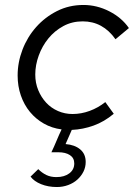

<svg xmlns="http://www.w3.org/2000/svg" viewBox="-20 -514 539 773"><path d="M272 -55Q307 -55 341 -67.5Q375 -80 404 -103Q412 -91 421 -79.5Q430 -68 438 -56Q400 -24 357 -8.5Q314 7 269 9Q263 23 256.5 37.5Q250 52 244 66Q281 69 303 87.5Q325 106 325 138Q325 159 316 177Q307 195 291.5 209Q276 223 254.5 231Q233 239 209 239Q174 239 145.5 227.5Q117 216 103 197Q111 189 118.5 182Q126 175 134 167Q149 182 166.5 190.5Q184 199 207 199Q239 199 259 184Q279 169 279 144Q279 122 261.5 110.5Q244 99 215 99H187Q198 76 207.5 53Q217 30 228 7Q189 2 156.5 -16.5Q124 -35 100.5 -63.5Q77 -92 64 -129.5Q51 -167 51 -210Q51 -263 70.5 -314Q90 -365 125.5 -405Q161 -445 209.5 -469.5Q258 -494 316 -494Q370 -494 420 -468.5Q470 -443 499 -401L445 -356Q394 -428 313 -428Q270 -428 235 -409Q200 -390 175 -359.5Q150 -329 136 -290.5Q122 -252 122 -214Q122 -180 134 -151Q146 -122 166 -100.5Q186 -79 213.5 -67Q241 -55 272 -55Z"/></svg>

Font: Rosa Sans Light
Style: Italic
Weight: 300
Italic angle: -12°
Designer: Pentagram / MCKL
Foundry: Pentagram / MCKL
Version: Version 1.005;September 16, 2019;FontCreator 11.5.0.2425 64-